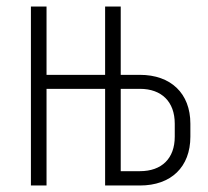

<svg xmlns="http://www.w3.org/2000/svg" viewBox="-20 -570 640 590"><path d="M75 0H123V-297H303V0H410C506 0 565 -57 565 -150V-190C565 -283 505 -340 410 -340H351V-550H303V-340H123V-550H75ZM351 -44V-297H410C477 -297 517 -257 517 -190V-150C517 -83 477 -44 410 -44Z"/></svg>

Font: JetBrains Mono Thin
Style: Regular
Weight: 100
Monospace: yes
Designer: Philipp Nurullin, Konstantin Bulenkov
Foundry: JetBrains
Version: Version 2.305